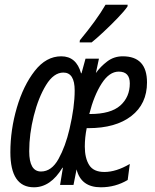

<svg xmlns="http://www.w3.org/2000/svg" viewBox="-20 -785 656 815"><path d="M124 10Q195 10 245 -73H247L235 0H292L305 -66Q324 10 408 10Q470 10 522 -21L531 -89Q473 -55 423 -55Q377 -55 358.5 -84.5Q340 -114 340 -163Q340 -201 348 -241H355Q471 -241 537.5 -292.5Q604 -344 604 -435Q604 -546 501 -546Q464 -546 435.5 -524.5Q407 -503 387 -475L400 -536H343L326 -474H324Q304 -546 240 -546Q176 -546 127.5 -484Q79 -422 51.5 -328Q24 -234 24 -139Q24 10 124 10ZM359 -301Q379 -380 411.5 -430.5Q444 -481 484 -481Q531 -481 531 -431Q531 -373 490.5 -337Q450 -301 362 -301ZM154 -57Q104 -57 104 -143Q104 -216 123.5 -293.5Q143 -371 175.5 -424Q208 -477 249 -477Q297 -477 297 -401Q297 -331 275 -237Q258 -164 228.5 -110.5Q199 -57 154 -57ZM318 -605H369Q389 -621 419.5 -649.5Q450 -678 478.5 -707.5Q507 -737 521 -757L522 -765H428Q409 -732 381 -693.5Q353 -655 319 -614Z"/></svg>

Font: Noto Sans UI Condensed
Style: Italic
Weight: 400
Width: 3
Italic angle: -12°
Designer: Monotype Design Team
Foundry: Monotype Imaging Inc.
Version: Version 1.901